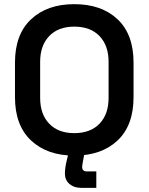

<svg xmlns="http://www.w3.org/2000/svg" viewBox="-20 -734 714 923"><path d="M337 14Q207 14 129.5 -58.5Q52 -131 52 -267V-433Q52 -569 129.5 -641.5Q207 -714 337 -714Q468 -714 545 -641.5Q622 -569 622 -433V-267Q622 -131 545 -58.5Q468 14 337 14ZM337 -94Q415 -94 458.5 -139.5Q502 -185 502 -263V-437Q502 -515 458.5 -560.5Q415 -606 337 -606Q260 -606 216.5 -560.5Q173 -515 173 -437V-263Q173 -185 216.5 -139.5Q260 -94 337 -94ZM369 169Q335 169 313.5 150Q292 131 292 100Q292 86 294.5 69.5Q297 53 301 37L314 -18H390L379 40Q378 48 376.5 55Q375 62 375 69Q375 90 398 90H443V169Z"/></svg>

Font: Space Grotesk Light SemiBold
Style: Regular
Weight: 600
Version: Version 2.000